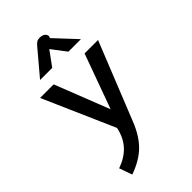

<svg xmlns="http://www.w3.org/2000/svg" viewBox="-288 -831 1150 1150"><g transform="rotate(-45 287.5 -256.0)"><path d="M79 148Q145 125 185.5 81.5Q226 38 241 -32L42 -485H157L293 -138L419 -485H533L335 9Q300 97 248 148Q196 199 108 230ZM247 -714Q260 -730 270 -736Q280 -742 295 -742Q321 -742 333 -729Q345 -716 340 -703L337 -697L464 -561H358L288 -653L221 -561H118Z"/></g></svg>

Font: Niramit Medium
Style: Regular
Weight: 500
Designer: Katatrad Aksorn Co.,Ltd.
Foundry: Cadson Demak Co.,Ltd.
Version: Version 1.000; ttfautohint (v1.6)